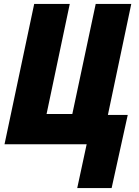

<svg xmlns="http://www.w3.org/2000/svg" viewBox="-20 -734 708 977"><path d="M548 223 630 -149H529L648 -714H467L348 -154H217L335 -714H154L3 0H421L373 223Z"/></svg>

Font: Noto Sans Display SemiCondensed Black
Style: Italic
Weight: 900
Width: 4
Designer: Monotype Design team
Foundry: Monotype Imaging Inc.
Version: 1.000